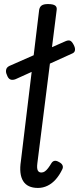

<svg xmlns="http://www.w3.org/2000/svg" viewBox="-20 -910 390 946"><path d="M167 16Q115 16 94 -18Q73 -52 83 -117L173 -862Q176 -877 186 -883.5Q196 -890 216 -890Q242 -890 252 -882.5Q262 -875 259 -859L164 -105Q161 -81 166 -70.5Q171 -60 184 -60Q193 -60 201 -65.5Q209 -71 217 -81.5Q225 -92 234 -107Q240 -116 249 -117.5Q258 -119 270 -112Q284 -105 288 -95.5Q292 -86 287 -76Q273 -47 255 -26.5Q237 -6 214.5 5Q192 16 167 16ZM57 -520Q42 -514 31 -518.5Q20 -523 14 -541Q8 -553 10 -565.5Q12 -578 26 -585L303 -707Q317 -713 325.5 -709.5Q334 -706 342 -691Q351 -675 349.5 -663Q348 -651 335 -646Z"/></svg>

Font: Playwrite GB S
Style: Italic
Weight: 400
Italic angle: -7°
Designer: Veronika Burian, José Scaglione
Foundry: TypeTogether
Version: Version 1.000